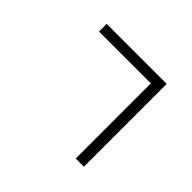

<svg xmlns="http://www.w3.org/2000/svg" viewBox="-172 -1032 1344 1344"><g transform="rotate(45 500.0 -360.0)"><path d="M196 -770H790V50H709V-694H196Z"/></g></svg>

Font: Merged Yaku Han JP
Style: Regular
Weight: 400
Designer: Ryoko NISHIZUKA 西塚涼子 (kana, bopomofo & ideographs); Paul D. Hunt (Latin, Greek & Cyrillic); Sandoll Communications 산돌커뮤니
Foundry: Adobe
Version: Version 2.004